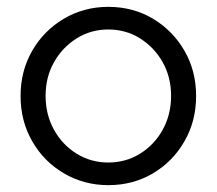

<svg xmlns="http://www.w3.org/2000/svg" viewBox="-20 -530 632 560"><path d="M296 10Q225 10 166.5 -24.4Q107.9 -58.7 74 -117.9Q40 -177 40 -250Q40 -323.1 73.9 -382Q107.9 -440.9 166.4 -475.5Q224.9 -510 295.9 -510Q368 -510 426 -475.5Q484 -440.9 518 -382Q552 -323.1 552 -250Q552 -177 518 -117.9Q484.1 -58.7 426.1 -24.4Q368.1 10 296 10ZM296 -56Q347 -56 388.7 -81.9Q430.4 -107.8 454.7 -151.9Q479 -195.9 479 -250.5Q479 -305 454.5 -348.5Q430 -392 388.5 -418Q347.1 -444 296 -444Q245 -444 203.5 -418Q162 -392 137.5 -348.5Q113 -305 113 -250.5Q113 -195.9 137.3 -151.9Q161.6 -107.8 203.3 -81.9Q245 -56 296 -56Z"/></svg>

Font: Red Hat Display
Style: Regular
Weight: 300
Designer: Pentagram, MCKL
Foundry: Pentagram, MCKL
Version: Version 1.023